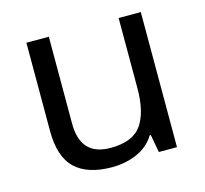

<svg xmlns="http://www.w3.org/2000/svg" viewBox="-85 -631 787 736"><g transform="rotate(-15 309.0 -263.0)"><path d="M533 -536V0H461L448 -71H444Q418 -29 372 -9.5Q326 10 274 10Q177 10 128 -36.5Q79 -83 79 -185V-536H168V-191Q168 -63 287 -63Q376 -63 410.5 -113Q445 -163 445 -257V-536Z"/></g></svg>

Font: Noto Sans Pahawh Hmong
Style: Regular
Weight: 400
Designer: Monotype Design Team
Foundry: Monotype Imaging Inc.
Version: Version 2.001; ttfautohint (v1.8.4.7-5d5b)